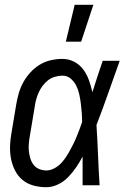

<svg xmlns="http://www.w3.org/2000/svg" viewBox="-20 -774 540 802"><path d="M173 8Q146 8 120 1Q94 -6 74.5 -22Q55 -38 43 -61.5Q31 -85 26 -111Q21 -137 22 -164.5Q23 -192 28 -219L48 -339Q52 -363 59 -386.5Q66 -410 78 -431.5Q90 -453 107.5 -472Q125 -491 146.5 -504Q168 -517 192.5 -522.5Q217 -528 240 -528Q267 -528 290 -516Q313 -504 328 -483.5Q343 -463 351.5 -439Q360 -415 366 -389L367 -392Q377 -424 387.5 -456Q398 -488 409 -520H480Q456 -453 432.5 -386Q409 -319 383 -252Q387 -189 389.5 -126Q392 -63 396 0H325Q325 -30 325 -60Q325 -90 325 -120Q313 -97 298 -75Q283 -53 264.5 -34Q246 -15 222 -3.5Q198 8 173 8ZM174 -62Q189 -62 205 -70Q221 -78 232.5 -89.5Q244 -101 253.5 -115Q263 -129 271 -143.5Q279 -158 286.5 -173Q294 -188 300 -203Q306 -218 312 -233.5Q318 -249 323 -264Q323 -284 321.5 -303.5Q320 -323 317.5 -342.5Q315 -362 311 -380.5Q307 -399 298.5 -416Q290 -433 275.5 -445.5Q261 -458 241 -458Q226 -458 210 -453.5Q194 -449 181 -439Q168 -429 158 -415.5Q148 -402 141.5 -387.5Q135 -373 131 -358Q127 -343 125 -328L105 -208Q102 -192 100.5 -175.5Q99 -159 100.5 -143.5Q102 -128 106.5 -113Q111 -98 120 -86Q129 -74 143.5 -68Q158 -62 174 -62ZM255 -600 292 -754H370L319 -600Z"/></svg>

Font: Iosevka Oblique
Style: Regular
Weight: 400
Italic angle: -9°
Monospace: yes
Designer: Belleve Invis
Foundry: Belleve Invis
Version: Version 32.5.0; ttfautohint (v1.8.4)